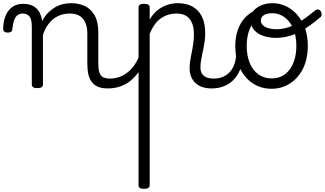

<svg xmlns="http://www.w3.org/2000/svg" viewBox="-75 -539 2042 1207"><path d="M602 17Q567 17 542.5 7Q518 -3 502.5 -23Q487 -43 480.5 -72Q474 -101 474 -139V-326Q474 -366 462.5 -394.5Q451 -423 427 -438.5Q403 -454 362 -454Q338 -454 313.5 -447Q289 -440 267 -424.5Q245 -409 226 -383Q207 -357 195 -319V-7Q195 4 186 9.5Q177 15 159 15Q142 15 133.5 9.5Q125 4 125 -7V-371Q125 -418 110 -436Q95 -454 68 -454Q49 -454 35 -443.5Q21 -433 13.5 -411.5Q6 -390 3 -358Q2 -346 -4.5 -340Q-11 -334 -27 -334Q-40 -334 -48 -340Q-56 -346 -55 -365Q-53 -412 -37.5 -445.5Q-22 -479 5 -497Q32 -515 69 -515Q95 -515 115.5 -508.5Q136 -502 151 -489Q166 -476 175.5 -457Q185 -438 189 -414L191 -407Q205 -436 225.5 -457Q246 -478 269.5 -492Q293 -506 319 -512.5Q345 -519 372 -519Q422 -519 460.5 -500Q499 -481 521 -440.5Q543 -400 543 -334V-139Q543 -88 558 -66.5Q573 -45 615 -45Q627 -45 632.5 -35.5Q638 -26 637 -14Q636 -2 627.5 7.5Q619 17 602 17Z M601 17Q589 17 583 7.5Q577 -2 578 -14Q579 -26 588 -35.5Q597 -45 614 -45Q649 -45 678 -56Q707 -67 731 -87Q755 -107 772.5 -133.5Q790 -160 801 -189Q806 -202 816 -201Q826 -200 833.5 -191Q841 -182 838 -172Q825 -131 803 -96.5Q781 -62 751.5 -36.5Q722 -11 684.5 3Q647 17 601 17Z M830 648Q813 648 804.5 642.5Q796 637 796 626V-493Q796 -504 804.5 -509.5Q813 -515 830 -515Q848 -515 857 -509.5Q866 -504 866 -493V-416Q887 -452 915 -474.5Q943 -497 976 -508Q1009 -519 1043 -519Q1095 -519 1133.5 -498.5Q1172 -478 1193.5 -436Q1215 -394 1215 -329Q1215 -305 1212 -282Q1209 -259 1204.5 -237Q1200 -215 1195.5 -194Q1191 -173 1188 -153Q1185 -133 1185 -114Q1185 -82 1205 -63.5Q1225 -45 1268 -45Q1280 -45 1285.5 -35.5Q1291 -26 1290 -14Q1289 -2 1280.5 7.5Q1272 17 1256 17Q1190 17 1153.5 -17.5Q1117 -52 1117 -111Q1117 -129 1119.5 -149Q1122 -169 1126.5 -190Q1131 -211 1135 -233.5Q1139 -256 1141.5 -278.5Q1144 -301 1144 -324Q1144 -386 1117 -420Q1090 -454 1033 -454Q1009 -454 985 -447Q961 -440 939 -425.5Q917 -411 898.5 -386Q880 -361 866 -326V626Q866 637 857 642.5Q848 648 830 648Z M1255 17Q1243 17 1237 7.5Q1231 -2 1232 -14Q1233 -26 1242 -35.5Q1251 -45 1268 -45Q1299 -45 1324 -55Q1349 -65 1367 -83.5Q1385 -102 1395.5 -128Q1406 -154 1409 -186Q1410 -199 1421 -203.5Q1432 -208 1442.5 -203.5Q1453 -199 1452 -186Q1449 -137 1433.5 -99.5Q1418 -62 1392 -36Q1366 -10 1331.5 3.5Q1297 17 1255 17Z M1633 19Q1565 19 1513.5 -15.5Q1462 -50 1433 -110.5Q1404 -171 1404 -250Q1404 -305 1420 -351Q1436 -397 1467.5 -430Q1499 -463 1545 -481.5Q1591 -500 1651 -500L1650 -463Q1610 -463 1578 -448Q1546 -433 1523 -404.5Q1500 -376 1488 -337.5Q1476 -299 1476 -250Q1476 -189 1495 -143Q1514 -97 1549.5 -71.5Q1585 -46 1633 -46Q1669 -46 1697.5 -60.5Q1726 -75 1746 -102Q1766 -129 1777 -166.5Q1788 -204 1788 -250Q1788 -315 1767.5 -361Q1747 -407 1712.5 -431.5Q1678 -456 1637 -456Q1603 -456 1584 -444Q1565 -432 1565 -410Q1565 -391 1580 -378.5Q1595 -366 1617 -360.5Q1639 -355 1661 -355Q1695 -355 1730 -365Q1765 -375 1807.5 -401Q1850 -427 1906 -473Q1916 -481 1926 -479Q1936 -477 1941.5 -468Q1947 -459 1947 -448Q1947 -437 1937 -429Q1875 -377 1826.5 -349Q1778 -321 1738 -311Q1698 -301 1659 -301Q1620 -301 1583 -312.5Q1546 -324 1523 -350Q1500 -376 1500 -418Q1500 -448 1518.5 -470.5Q1537 -493 1568.5 -506Q1600 -519 1637 -519Q1698 -519 1748.5 -485.5Q1799 -452 1829.5 -391.5Q1860 -331 1860 -250Q1860 -203 1849.5 -161.5Q1839 -120 1818.5 -87Q1798 -54 1770 -30.5Q1742 -7 1707.5 6Q1673 19 1633 19Z"/></svg>

Font: Playwrite CL Light
Style: Regular
Weight: 300
Designer: Veronika Burian, José Scaglione
Foundry: TypeTogether
Version: Version 1.002